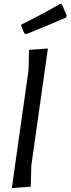

<svg xmlns="http://www.w3.org/2000/svg" viewBox="-20 -950 359 974"><path d="M284 -930 294 -928 319 -870 315 -861Q278 -844 114 -777L103 -781L86 -824Q195 -878 284 -930ZM223 -704 139 -111 136 -3 40 4 125 -596 127 -697Z"/></svg>

Font: Alegreya Sans SC Medium
Style: Italic
Weight: 500
Italic angle: -7°
Designer: Juan Pablo del Peral
Foundry: Huerta Tipografica
Version: Version 2.007